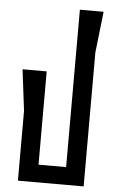

<svg xmlns="http://www.w3.org/2000/svg" viewBox="-58 -903 573 943"><g transform="rotate(5 228.0 -431.5)"><path d="M297 -863V-87H161V-547H42L67 -344V0H391V-660L414 -863Z"/></g></svg>

Font: BackOut Medium
Style: Regular
Weight: 500
Designer: Frank Adebiaye
Foundry: Velvetyne Type Foundry
Version: Version 2.000;hotconv 1.0.109;makeotfexe 2.5.65596